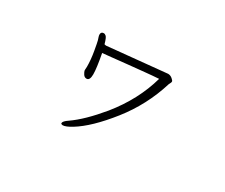

<svg xmlns="http://www.w3.org/2000/svg" viewBox="-93 -720 1186 1014"><g transform="rotate(30 500.0 -213.0)"><path d="M350 52 342 50Q341 50 341 49Q339 47 339 45Q339 33 366 15Q437 -34 522 -137Q628 -268 669 -415Q635 -413 585.5 -408Q536 -403 485.5 -398Q435 -393 395 -388.5Q355 -384 340 -383Q356 -299 356 -261.5Q356 -224 336 -224Q323 -224 315 -237Q307 -250 306 -257V-262L307 -280Q307 -322 298.5 -371Q290 -420 287 -430Q284 -440 281.5 -447Q279 -454 279 -461Q279 -478 297 -478Q302 -478 310 -471.5Q318 -465 328 -429Q334 -427 340 -427L697 -462Q711 -462 723 -452Q735 -442 735 -436.5Q735 -431 732 -426Q729 -421 727 -416Q681 -266 584 -143.5Q487 -21 404 30Q368 52 350 52Z"/></g></svg>

Font: LXGW WenKai Light
Style: Regular
Weight: 300
Designer: LXGW / Fontworks Inc.
Foundry: LXGW / Fontworks Inc.
Version: Version 1.501; October 10, 2024